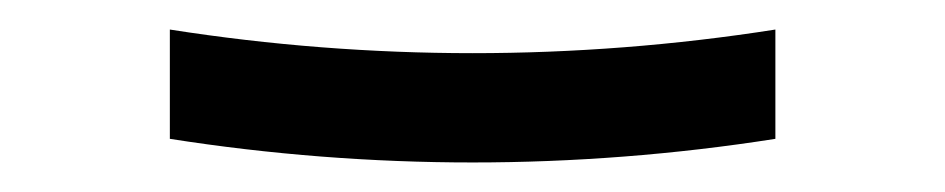

<svg xmlns="http://www.w3.org/2000/svg" viewBox="-20 -397 640 130"><path d="M300 -287Q249 -287 197.5 -291Q146 -295 95 -303V-377Q146 -369 197.5 -365Q249 -361 300 -361Q351 -361 402.5 -365Q454 -369 505 -377V-303Q454 -295 402.5 -291Q351 -287 300 -287Z"/></svg>

Font: Iosevka HT Extended
Style: Regular
Weight: 400
Width: 7
Monospace: yes
Designer: Belleve Invis
Foundry: Belleve Invis
Version: Version 32.3.0; ttfautohint (v1.8.4)